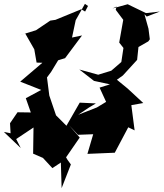

<svg xmlns="http://www.w3.org/2000/svg" viewBox="-22 -722 850 997"><path d="M62 0 152 -60 150 76 201 98 250 151 294 122 298 255 346 132 328 107 321 95 392 -8 336 -72 383 -22 462 -25 432 77 574 71 644 -61 677 -45 660 -176 722 -187 641 -262 585 -308 616 -330 690 -411 697 -478 748 -507 756 -518 749 -573 728 -648 740 -636 808 -662 736 -654 641 -700 562 -678 583 -688 579 -671 618 -619 597 -501 619 -473 608 -400 556 -355 488 -334 390 -361 466 -302 549 -284 495 -267 529 -193 481 -164 384 -126 439 -163 476 -185 392 -189 323 -69 269 -123 234 -226 222 -320 243 -348 280 -409 316 -420 404 -538 352 -527 371 -617 419 -702 435 -691 420 -662 400 -674 266 -619 239 -615 165 -565 74 -537 109 -548 156 -466 168 -397 198 -396 83 -298 192 -255 112 -212 138 -138 69 -139 30 -82 33 -30 -2 -37 86 47Z"/></svg>

Font: Hussar Lance
Style: Italic
Weight: 700
Foundry: Cannot Into Space Fonts, PlusOne Fonts
Version: Version 2.27